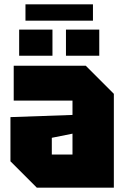

<svg xmlns="http://www.w3.org/2000/svg" viewBox="-20 -862 581 882"><path d="M28 -121V-324L313 -334V-400H43V-560H374L503 -431V0H149ZM218 -229V-152H313V-248ZM68 -606V-726H221V-606ZM283 -606V-726H436V-606ZM97 -767V-842H407V-767Z"/></svg>

Font: Tektur SemiCondensed ExtraBold
Style: Regular
Weight: 800
Width: 4
Designer: Adam Jagosz
Foundry: Adam Jagosz
Version: Version 1.005;gftools[0.9.30]